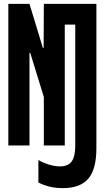

<svg xmlns="http://www.w3.org/2000/svg" viewBox="-20 -750 540 990"><path d="M304 220Q267 220 236 212.5Q205 205 178 191V75Q204 90 233.5 99Q263 108 289 108Q331 108 349.5 82.5Q368 57 368 2V-623H314V0H206V-250L136 -477H132V0H23V-730H132L201 -503H205L206 -730H477V15Q477 122 435.5 171Q394 220 304 220Z"/></svg>

Font: M PLUS Code Latin SemiBold
Style: Regular
Weight: 600
Designer: Coji Morishita
Foundry: UNDERFOREST DESIGN
Version: Version 1.002; ttfautohint (v1.8.3)